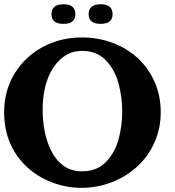

<svg xmlns="http://www.w3.org/2000/svg" viewBox="-26 -886 832 913"><path d="M476.6 -114.7Q519.5 -157.7 537.6 -222.7Q555.2 -287.6 555.2 -356Q555.2 -423.3 537.6 -489.3Q519.5 -555.2 477.1 -599.6Q434.1 -644 364.7 -644Q314.9 -644 276.4 -616.2Q238.3 -588.4 213.4 -540Q176.8 -467.8 176.8 -362.8Q176.8 -314 186 -264.2Q195.3 -214.4 216.8 -170.4Q238.3 -126 275.4 -98.6Q312 -71.3 363.8 -71.3Q434.1 -71.3 476.6 -114.7ZM220.2 -19Q151.4 -45.4 99.6 -94.2Q-6.3 -195.8 -6.3 -352.1Q-6.3 -454.1 43 -535.6Q92.3 -616.7 177.2 -662.6Q262.2 -708 363.3 -708Q439.9 -708 508.8 -682.6Q577.1 -656.7 628.9 -609.9Q680.2 -562 709.5 -496.1Q738.3 -430.2 738.3 -352.1Q738.3 -274.9 708.5 -208.5Q679.2 -142.1 626.5 -94.2Q574.2 -45.9 505.4 -19.5Q436 7.3 360.4 7.3Q289.6 7.3 220.2 -19ZM275.9 -772.5Q218.8 -772.5 218.8 -818.8Q218.8 -865.7 275.9 -865.7Q332.5 -865.7 332.5 -818.8Q332.5 -772.5 275.9 -772.5ZM452.6 -772.5Q395.5 -772.5 395.5 -818.8Q395.5 -865.7 452.6 -865.7Q509.3 -865.7 509.3 -818.8Q509.3 -772.5 452.6 -772.5Z"/></svg>

Font: inglobal
Style: Bold
Weight: 700
Designer: Andrey Kochetov, Denis Davydov, Evgeny Yurtaev
Foundry: inglobal.ru
Version: Version 1.00 September 25, 2014, initial release